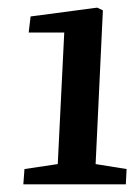

<svg xmlns="http://www.w3.org/2000/svg" viewBox="-20 -856 365 502"><path d="M230 -427 311 -414 309 -374H41L44 -414L131 -427L148 -771H55L60 -813L234 -836L249 -829Z"/></svg>

Font: Literata 36pt SemiBold
Style: Italic
Weight: 600
Italic angle: -2°
Designer: Latin by Veronika Burian and Jose Scaglione. Greek by Irene Vlachou. Cyrillic by Vera Evstafieva
Foundry: TypeTogether
Version: Version 3.002